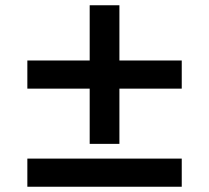

<svg xmlns="http://www.w3.org/2000/svg" viewBox="-20 -670 795 730"><path d="M84 40V-67H671V40ZM434 -650V-440H671V-333H434V-123H321V-333H84V-440H321V-650Z"/></svg>

Font: M PLUS 1p
Style: Bold
Weight: 700
Version: Version 1.062